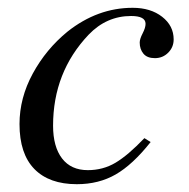

<svg xmlns="http://www.w3.org/2000/svg" viewBox="-20 -461 484 492"><path d="M350 -107 366 -97Q320 -39 276.5 -14Q233 11 177 11Q106 11 68 -28Q30 -67 30 -143Q30 -210 64 -272.5Q98 -335 153 -380Q230 -441 320 -441Q366 -441 395.5 -418Q425 -395 425 -360Q425 -340 411 -326Q397 -312 377 -312Q357 -312 347.5 -323.5Q338 -335 338 -352Q338 -361 345.5 -375.5Q353 -390 353 -400Q353 -420 316 -420Q253 -420 207 -372Q116 -276 116 -139Q116 -85 139 -55Q162 -25 205 -25Q244 -25 276 -44Q308 -63 350 -107Z"/></svg>

Font: STIX MathJax Main
Style: Italic
Weight: 400
Italic angle: -16.33°
Designer: MicroPress Inc., with final additions and corrections provided by Coen Hoffman, Elsevier (retired)
Version: Version 1.1.1